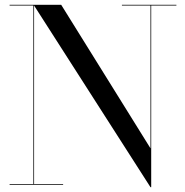

<svg xmlns="http://www.w3.org/2000/svg" viewBox="-20 -770 770 800"><path d="M20 -3H119V-747H20V-750H235L607 -152V-747H488V-750H715V-747H610V10H607L122 -747V-3H243V0H20Z"/></svg>

Font: Bodoni* 72
Style: Regular
Weight: 400
Version: Version 1.003